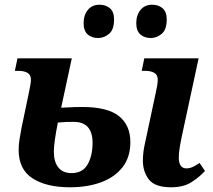

<svg xmlns="http://www.w3.org/2000/svg" viewBox="-20 -783 900 813"><path d="M704 10Q636 10 610.5 -23Q585 -56 585 -103Q585 -138 594 -177L638 -383Q648 -426 648 -445Q648 -466 633.5 -474.5Q619 -483 595 -483H580L591 -536H821L751 -211Q745 -183 741 -158.5Q737 -134 737 -114Q737 -94 745 -82Q753 -70 769 -70Q783 -70 796 -76Q809 -82 825 -93L848 -59Q822 -31 789 -10.5Q756 10 704 10ZM276 10Q176 10 117.5 -28Q59 -66 59 -148Q59 -169 62.5 -192.5Q66 -216 71 -241L102 -389Q106 -407 108.5 -422.5Q111 -438 111 -445Q111 -466 96.5 -474.5Q82 -483 58 -483H43L54 -536H284L239 -327Q273 -329 295 -329.5Q317 -330 329 -330Q435 -330 483.5 -291.5Q532 -253 532 -181Q532 -117 498.5 -74.5Q465 -32 407.5 -11Q350 10 276 10ZM283 -50Q330 -50 351 -87Q372 -124 372 -178Q372 -267 292 -267Q273 -267 258.5 -266.5Q244 -266 225 -264Q217 -224 212.5 -192.5Q208 -161 208 -141Q208 -98 227 -74Q246 -50 283 -50ZM619 -622Q591 -622 574 -637.5Q557 -653 557 -684Q557 -719 575 -741Q593 -763 624 -763Q651 -763 668.5 -748Q686 -733 686 -701Q686 -657 664.5 -639.5Q643 -622 619 -622ZM396 -622Q368 -622 351 -637.5Q334 -653 334 -684Q334 -719 352 -741Q370 -763 401 -763Q428 -763 445.5 -748Q463 -733 463 -701Q463 -657 441.5 -639.5Q420 -622 396 -622Z"/></svg>

Font: Noto Serif
Style: Bold Italic
Weight: 700
Italic angle: -12°
Designer: Monotype Design Team
Foundry: Monotype Imaging Inc.
Version: Version 2.013